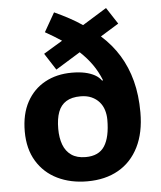

<svg xmlns="http://www.w3.org/2000/svg" viewBox="-54 -812 728 869"><g transform="rotate(-5 309.5 -377.5)"><path d="M224 -765Q259 -749 290.5 -732Q322 -715 350 -696L460 -764L509 -689L426 -638Q475 -594 507.5 -541Q540 -488 557 -423.5Q574 -359 574 -280Q574 -188 541.5 -123Q509 -58 449.5 -24Q390 10 308 10Q232 10 172.5 -19Q113 -48 79 -104Q45 -160 45 -239Q45 -318 75 -373Q105 -428 158 -457Q211 -486 280 -486Q314 -486 339.5 -480.5Q365 -475 384 -464.5Q403 -454 414 -438L418 -440Q402 -480 379 -512.5Q356 -545 324 -575L212 -506L163 -582L249 -634Q232 -645 213.5 -656.5Q195 -668 175 -679ZM310 -376Q270 -376 245 -360.5Q220 -345 208.5 -314.5Q197 -284 197 -238Q197 -197 208.5 -166Q220 -135 245 -117.5Q270 -100 310 -100Q370 -100 396 -140.5Q422 -181 422 -260Q422 -283 415.5 -304Q409 -325 395 -341Q381 -357 360 -366.5Q339 -376 310 -376Z"/></g></svg>

Font: Noto Sans Thai
Style: Bold
Weight: 700
Designer: Monotype Design Team
Foundry: Monotype Imaging Inc.
Version: Version 2.001